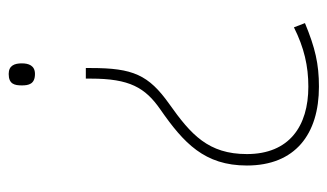

<svg xmlns="http://www.w3.org/2000/svg" viewBox="-180 -400 772 453"><g transform="rotate(-90 206.5 -174.0)"><path d="M283 -509C283 -526 278 -540 258 -540C234 -540 231 -526 231 -509C231 -493 234 -478 258 -478C278 -478 283 -493 283 -509ZM272 -346V-358H247V-346C247 -255 226 -218 174 -182C95 -127 42 -78 42 22C42 136 116 192 228 192C282 192 320 183 378 159L368 133C320 157 277 167 228 167C135 167 69 122 69 22C69 -69 115 -110 187 -161C256 -210 272 -247 272 -346Z"/></g></svg>

Font: Noto Sans Georgian Thin
Style: Regular
Weight: 100
Designer: Monotype Design Team, Akaki Razmadze
Foundry: Google LLC
Version: Version 2.005